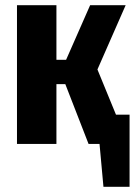

<svg xmlns="http://www.w3.org/2000/svg" viewBox="-20 -551 516 735"><path d="M424 -112H476V164H376L361 0H319L230 -229H196V0H45V-531H196V-322H233L325 -531H461L353 -285Z"/></svg>

Font: Fira Sans Extra Condensed
Style: Bold
Weight: 700
Width: 1
Designer: Carrois Corporate & Edenspiekermann AG
Foundry: Carrois Corporate GbR & Edenspiekermann AG
Version: Version 4.203